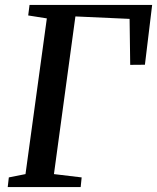

<svg xmlns="http://www.w3.org/2000/svg" viewBox="-20 -763 640 783"><path d="M11.5 0 16 -39.5 84 -53 171 -688 95 -700 100.5 -743H600.5L571 -499L511 -498.5L508.5 -686L287.5 -696L200 -53L313 -39.5L309 0Z"/></svg>

Font: Merriweather 28pt Medium
Style: Italic
Weight: 500
Italic angle: -7.8°
Version: Version 2.101